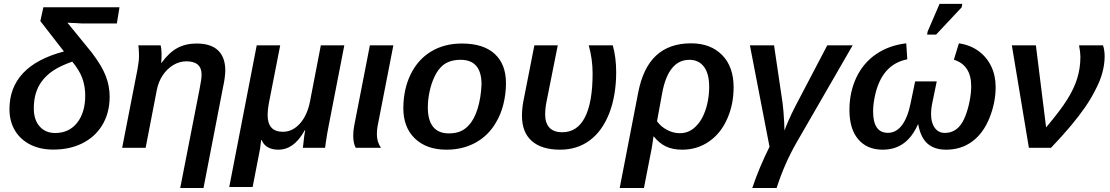

<svg xmlns="http://www.w3.org/2000/svg" viewBox="-20 -762 5725 990"><path d="M503.4 -110.8Q466.8 -53.7 402.6 -22.2Q338.4 9.3 254.9 9.3Q186.5 9.3 135.5 -16.8Q84.5 -43 56.6 -89.8Q28.8 -136.7 28.8 -199.7Q28.8 -310.1 98.9 -384.8Q168.9 -459.5 309.6 -496.6L188 -653.3L203.6 -724.6H596.2L582.5 -641.1H401.9L366.2 -643.1Q355.5 -643.6 345.2 -644Q335 -644.5 327.6 -645L452.6 -491.7Q505.4 -422.4 525.4 -370.1Q545.4 -317.9 545.4 -263.7Q545.4 -175.8 503.4 -110.8ZM264.6 -76.2Q335.9 -76.2 377.7 -128.9Q419.4 -181.6 419.4 -269.5Q419.4 -317.4 404.3 -358.9Q389.2 -400.4 352.5 -444.3Q288.6 -421.4 252.9 -397Q217.3 -372.6 195.3 -342.3Q174.8 -314.9 164.6 -280.3Q154.3 -245.6 154.3 -203.1Q154.3 -144.5 184.1 -110.4Q213.9 -76.2 264.6 -76.2Z M1141.6 -398.9Q1141.6 -385.7 1138.7 -361.3Q1135.7 -336.9 1131.3 -318.8L1029.3 207.5H909.2L1008.3 -298.8Q1019.5 -354.5 1019.5 -377Q1019.5 -445.8 940.9 -445.8Q905.3 -445.8 873.3 -426.5Q841.3 -407.2 818.8 -373.5Q796.4 -339.8 788.1 -295.9L731 0H609.9L689 -405.3Q692.4 -422.4 694.6 -441.2Q696.8 -460 696.8 -472.7Q696.8 -480.5 696.3 -491.5Q695.8 -502.4 695.1 -512.7Q694.3 -522.9 693.4 -528.3H808.1Q810.5 -520 811.5 -509.8Q812.5 -499.5 813 -486.8Q813 -473.6 812.7 -461.4Q812.5 -449.2 811 -438H813Q851.1 -490.7 894 -514.2Q937 -537.6 993.7 -537.6Q1067.4 -537.6 1104.5 -502Q1141.6 -466.3 1141.6 -398.9Z M1320.8 5.9Q1314.5 38.1 1304.9 87.4Q1295.4 136.7 1282.7 202.1H1162.1L1303.7 -528.3H1424.8L1365.7 -226.6Q1359.9 -194.3 1359.9 -168.9Q1359.9 -82.5 1438.5 -82.5Q1488.3 -82.5 1526.4 -124.8Q1564.5 -167 1578.6 -239.7L1634.3 -528.3H1755.4L1675.3 -116.7Q1670.9 -95.7 1667 -72.5Q1663.1 -49.3 1660.4 -30Q1657.7 -10.7 1656.2 0H1541.5L1543.5 -14.6Q1545.9 -41 1548.6 -59.8Q1551.3 -78.6 1553.7 -90.8H1551.8Q1522.5 -38.6 1489 -14.4Q1455.6 9.8 1414.6 9.8Q1382.3 9.8 1360.1 -3.4Q1337.9 -16.6 1329.6 -39.6H1326.7Q1325.2 -28.3 1323.7 -16.8Q1322.3 -5.4 1320.8 5.9Z M1923.3 -69.8Q1923.3 -29.8 1944.3 0H1814.5Q1809.1 -8.3 1805.2 -24.7Q1801.3 -41 1801.3 -60.5Q1801.3 -88.9 1806.6 -115.2L1887.2 -528.3H2008.3L1926.8 -110.8Q1923.3 -92.3 1923.3 -69.8Z M2588.9 -333.5Q2588.9 -278.8 2575.9 -225.8Q2563 -172.9 2537.6 -130.9Q2498.5 -63 2432.4 -26.6Q2366.2 9.8 2282.2 9.8Q2179.7 9.8 2119.6 -47.6Q2059.6 -105 2059.6 -204.6Q2060.5 -303.7 2097.7 -379.4Q2135.3 -455.6 2203.1 -496.6Q2271 -537.6 2361.8 -537.6Q2472.7 -537.6 2530.8 -484.1Q2588.9 -430.7 2588.9 -333.5ZM2462.9 -326.7Q2462.9 -453.6 2355 -453.6Q2295.9 -453.6 2260.7 -422.9Q2237.3 -402.3 2220.5 -366.7Q2203.6 -331.1 2194.8 -289.1Q2186 -247.1 2186 -208Q2186 -141.6 2213.4 -107.9Q2240.7 -74.2 2294.4 -74.2Q2329.1 -74.2 2353.8 -84.7Q2378.4 -95.2 2397 -116.2Q2425.8 -146.5 2442.9 -202.4Q2460 -258.3 2462.9 -326.7Z M3121.6 -178.2Q3085.4 -85.9 3020.8 -38.1Q2956.1 9.8 2868.2 9.8Q2772.9 9.8 2722.2 -34.9Q2671.4 -79.6 2671.4 -165Q2671.4 -200.2 2678.2 -237.8L2735.4 -528.3H2856L2798.3 -239.3Q2791 -204.1 2791 -170.9Q2791 -128.4 2812.7 -104.2Q2834.5 -80.1 2879.4 -80.1Q2956.5 -80.1 2996.1 -157.2Q3035.6 -234.4 3035.6 -382.8Q3035.6 -458 3015.6 -528.3H3139.6Q3157.2 -465.8 3157.2 -390.1Q3157.2 -271 3121.6 -178.2Z M3543 -538.6Q3644 -538.6 3703.4 -478.3Q3762.7 -418 3762.7 -312Q3762.7 -222.7 3729 -147.9Q3695.8 -73.2 3635 -31.7Q3574.2 9.8 3498 9.8Q3447.8 9.8 3412.8 -7.3Q3377.9 -24.4 3351.6 -58.1H3349.6L3340.8 0L3300.3 207.5H3175.3L3270.5 -283.7Q3295.4 -413.1 3363.3 -475.8Q3431.2 -538.6 3543 -538.6ZM3534.7 -453.6Q3425.8 -453.6 3394 -280.3L3367.7 -136.7Q3387.7 -108.9 3419.7 -92Q3451.7 -75.2 3485.4 -75.2Q3538.6 -75.2 3575.7 -118.7Q3594.7 -139.6 3608.4 -170.7Q3622.1 -201.7 3629.4 -238.8Q3636.7 -275.9 3636.7 -314.5Q3636.7 -382.3 3609.6 -418Q3582.5 -453.6 3534.7 -453.6Z M4086.9 -26.4Q4024.4 82.5 3984.4 207.5H3858.9Q3893.1 105 3947.8 -5.4L3846.7 -528.3H3971.2L4015.1 -231.4Q4017.6 -214.8 4019.8 -186.8Q4022 -158.7 4023.4 -131.3Q4024.9 -104 4024.9 -88.9Q4034.2 -114.3 4047.9 -145Q4061.5 -175.8 4079.6 -211.4L4245.6 -528.3H4376.5Z M4780.8 -172.4Q4780.8 -129.4 4799.8 -103Q4818.8 -76.7 4851.1 -76.7Q4894.5 -76.7 4923.8 -106.9Q4943.4 -127 4957.8 -164.1Q4972.2 -201.2 4980 -242.7Q4987.8 -284.2 4987.8 -316.9Q4987.8 -426.3 4898.4 -454.1L4924.3 -538.6Q4983.4 -529.8 5025.6 -498.8Q5067.9 -467.8 5090.8 -420.2Q5113.8 -372.6 5113.8 -313.5Q5113.8 -232.9 5082 -153.8Q5049.8 -74.2 4992.7 -32.2Q4935.5 9.8 4858.4 9.8Q4797.9 9.8 4762.5 -21.5Q4727.1 -52.7 4714.8 -120.1H4712.9Q4683.6 -54.7 4638.7 -22.5Q4593.8 9.8 4531.7 9.8Q4450.7 9.8 4405.3 -43.7Q4359.9 -97.2 4359.9 -194.8Q4359.9 -287.1 4396 -363.3Q4432.1 -438.5 4498.3 -483.4Q4564.5 -528.3 4652.8 -538.6L4658.2 -456.1Q4526.4 -430.7 4491.2 -267.1Q4481.9 -223.1 4481.9 -188Q4481.9 -77.1 4558.1 -77.1Q4600.6 -77.1 4630.1 -115.7Q4659.7 -154.3 4674.8 -227.5L4698.7 -342.3H4810.1L4787.6 -233.4Q4780.8 -201.7 4780.8 -172.4ZM4938.5 -724.1 4806.6 -583.5H4760.3L4763.2 -599.6L4824.7 -742.2H4941.9Z M5374 -105Q5411.6 -149.9 5439.2 -186.3Q5466.8 -222.7 5483.9 -250.5Q5518.1 -305.2 5534.4 -357.9Q5550.8 -410.6 5550.8 -469.7Q5550.8 -492.2 5543.9 -528.3H5667.5Q5675.8 -502.4 5675.8 -471.7Q5675.8 -430.2 5663.8 -386.2Q5651.9 -342.3 5625.5 -293.5Q5605 -252.4 5574.2 -208Q5543.5 -163.6 5500.7 -112.5Q5458 -61.5 5399.4 0H5285.2L5197.3 -528.3H5321.3Z"/></svg>

Font: Arimo SemiBold
Style: Italic
Weight: 600
Italic angle: -12°
Version: Version 1.33